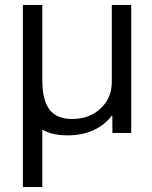

<svg xmlns="http://www.w3.org/2000/svg" viewBox="-20 -540 616 780"><path d="M73 220V-520H151.9V-213.6Q151.9 -133.1 181.1 -94.8Q210.4 -56.6 272.7 -56.6Q320 -56.6 356.4 -76.2Q392.7 -95.8 413.5 -129.7Q434.2 -163.6 434.2 -207.2V-520H513.1V0H436.7L436.2 -70.3H434.2Q404.9 -31.5 358.8 -10.7Q312.8 10 252.6 10Q154.8 10 112.6 -49.8L151.9 -84.5V220Z"/></svg>

Font: M PLUS 1 Thin
Style: Regular
Weight: 100
Designer: Coji Morishita
Foundry: UNDERFOREST DESIGN
Version: Version 1.001